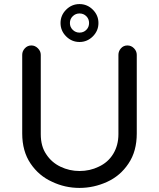

<svg xmlns="http://www.w3.org/2000/svg" viewBox="-20 -940 780 942"><path d="M370 -734Q332 -734 304.5 -761.5Q277 -789 277 -827Q277 -865 304.5 -892.5Q332 -920 370 -920Q408 -920 435.5 -892.5Q463 -865 463 -827Q463 -789 435.5 -761.5Q408 -734 370 -734ZM370 -780Q390 -780 403.5 -793.5Q417 -807 417 -827Q417 -847 403.5 -860.5Q390 -874 370 -874Q351 -874 337 -860.5Q323 -847 323 -827Q323 -807 337 -793.5Q351 -780 370 -780ZM370 -18Q299 -18 236 -48Q171 -77 130 -137.5Q89 -198 89 -285V-671Q89 -689 102 -703Q115 -717 134 -717Q152 -717 166 -703Q180 -689 180 -671V-282Q180 -222 207 -183Q233 -143 277 -122Q321 -101 370 -101Q421 -101 464 -122Q510 -143 535.5 -185Q561 -227 561 -282V-671Q561 -689 573.5 -703Q586 -717 605 -717Q624 -717 637.5 -703Q651 -689 651 -671V-285Q651 -242 641 -205Q631 -168 610 -137Q570 -77 505 -47.5Q440 -18 370 -18Z"/></svg>

Font: Huninn
Style: Regular
Weight: 400
Designer: justfont
Foundry: justfont
Version: Version 1.003